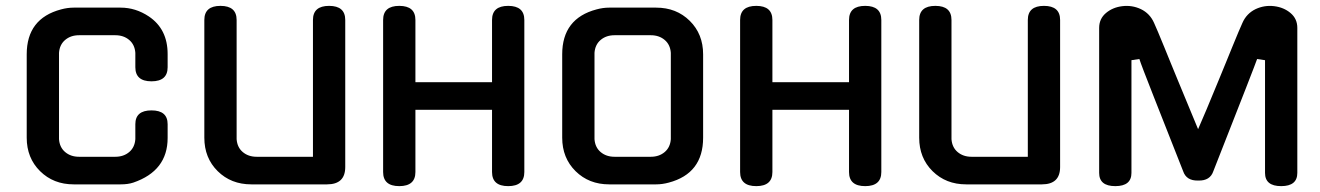

<svg xmlns="http://www.w3.org/2000/svg" viewBox="-20 -628 4497 654"><path d="M71 -443Q71 -565 188 -596Q210 -602 231 -602H391Q442 -602 487 -572Q551 -529 551 -444V-399Q551 -351 496 -351Q441 -351 441 -399V-448Q439 -476 420 -492Q401 -508 373 -508H249Q221 -508 202 -492Q183 -476 181 -448V-154Q183 -126 202 -110Q221 -94 249 -94H373Q401 -94 420 -110Q439 -126 441 -154V-205Q441 -252 496 -252Q551 -252 551 -205V-158Q551 -46 434 -6Q416 0 391 0H231Q162 0 116.5 -45Q71 -90 71 -159Z M676 -159V-560Q676 -608 731 -608Q786 -608 786 -560V-154Q788 -126 807 -110Q826 -94 854 -94H1046V-560Q1046 -608 1101 -608Q1156 -608 1156 -560V-59Q1156 0 1094 0H836Q767 0 721.5 -45Q676 -90 676 -159Z M1285 -560Q1285 -608 1340 -608Q1395 -608 1395 -560V-348H1656V-560Q1656 -608 1711 -608Q1766 -608 1766 -560V-42Q1766 6 1711 6Q1656 6 1656 -42V-254H1395V-42Q1395 6 1340 6Q1285 6 1285 -42Z M1895 -443Q1895 -565 2012 -596Q2034 -602 2055 -602H2215Q2284 -602 2329.5 -557Q2375 -512 2375 -443V-159Q2375 -37 2258 -6Q2236 0 2215 0H2055Q1986 0 1940.5 -45Q1895 -90 1895 -159ZM2005 -448V-154Q2007 -126 2026 -110Q2045 -94 2073 -94H2197Q2225 -94 2244 -110Q2263 -126 2265 -154V-448Q2263 -476 2244 -492Q2225 -508 2197 -508H2073Q2045 -508 2026 -492Q2007 -476 2005 -448Z M2501 -560Q2501 -608 2556 -608Q2611 -608 2611 -560V-348H2872V-560Q2872 -608 2927 -608Q2982 -608 2982 -560V-42Q2982 6 2927 6Q2872 6 2872 -42V-254H2611V-42Q2611 6 2556 6Q2501 6 2501 -42Z M3111 -159V-560Q3111 -608 3166 -608Q3221 -608 3221 -560V-154Q3223 -126 3242 -110Q3261 -94 3289 -94H3481V-560Q3481 -608 3536 -608Q3591 -608 3591 -560V-59Q3591 0 3529 0H3271Q3202 0 3156.5 -45Q3111 -90 3111 -159Z M3724 -39V-533Q3724 -564 3747 -583.5Q3770 -603 3803 -607Q3836 -611 3866 -597Q3897 -582 3911 -550Q3912 -548 3924.5 -519Q3937 -490 3946 -467Q3962 -427 3968 -413L3991 -357Q4056 -200 4061 -188Q4084 -240 4132 -357L4155 -413Q4161 -427 4177 -467Q4186 -490 4198.5 -519Q4211 -548 4212 -550Q4226 -582 4257 -597Q4287 -611 4320 -607Q4353 -603 4376 -583.5Q4399 -564 4399 -533V-39Q4399 6 4344 6Q4289 6 4289 -39V-423L4262 -427Q4259 -416 4113 -45Q4102 -12 4062 -13H4061Q4021 -12 4010 -45L3911 -296Q3866 -410 3861 -427L3834 -423V-39Q3834 6 3779 6Q3724 6 3724 -39Z"/></svg>

Font: Gugi Cyrillic
Style: Regular
Weight: 400
Foundry: TAE System & Typefaces Co.
Version: Version 3.10 September 15, 2020